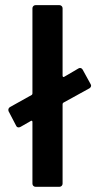

<svg xmlns="http://www.w3.org/2000/svg" viewBox="-20 -720 374 740"><path d="M329.1 -396Q331.1 -392.1 331.1 -390.1Q331.1 -384.3 325.2 -379.9L224.1 -324.2Q221.2 -322.3 221.2 -317.9V-12.2Q221.2 -6.8 217.5 -3.4Q213.9 0 209 0H117.2Q112.3 0 108.6 -3.4Q105 -6.8 105 -12.2V-250Q105 -252.9 103.3 -254.2Q101.6 -255.4 99.1 -253.9L59.1 -231Q55.2 -229 51.8 -229Q44.9 -229 42 -235.8L13.2 -291Q12.2 -293 12.2 -296.9Q12.2 -302.7 18.1 -307.1L102.1 -354Q105 -356 105 -359.9V-688Q105 -693.4 108.6 -696.8Q112.3 -700.2 117.2 -700.2H209Q213.9 -700.2 217.5 -696.8Q221.2 -693.4 221.2 -688V-428.2Q221.2 -425.3 223.1 -423.8Q225.1 -422.4 227.1 -423.8L282.2 -456.1Q286.1 -458 288.1 -458Q294.9 -458 298.8 -451.2Z"/></svg>

Font: Barlow Condensed SemiBold
Style: Regular
Weight: 600
Width: 3
Designer: Jeremy Tribby
Foundry: Tribby Type
Version: Version 1.422;hotconv 1.0.109;makeotfexe 2.5.65596